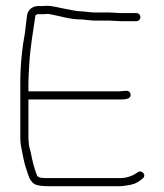

<svg xmlns="http://www.w3.org/2000/svg" viewBox="-20 -649 566 662"><path d="M450 -604H396C384.7 -604 367.9 -606 356 -606H306C291 -606 269.4 -610 259 -610C242.3 -610 223.2 -615.6 207.5 -618C187.7 -621.1 163 -629 141 -629C135 -628.3 129.7 -628 125 -628H110C92.5 -628 77.7 -614.9 74 -600L72 -586C70.3 -572.3 68.2 -552.4 66 -536C56.1 -483.3 50 -423.5 50 -362V-178C50 -161 51.1 -151.2 54 -137.5C59.3 -112.1 62.6 -88.2 71 -65L77 -47C81.5 -32.2 87.9 -21.4 99 -14C111.2 -8.6 126.9 -7 146 -7H394C403.7 -7 422.1 -10.7 431 -12C448.4 -15.5 459.2 -23.1 471 -33C487.1 -43.7 469.6 -65.6 455 -55C440.1 -44.4 420.2 -35 394 -35H146C130.7 -35 113.8 -34.4 108 -43C98.2 -67.5 91.2 -95.2 86 -124C82.8 -135.7 79 -146.4 79 -159C78.3 -163.7 78 -170 78 -178V-306H391C409.4 -306 433.3 -306.1 430 -324.5C426.8 -342.3 408.2 -334 391 -334H78V-362C78 -383.7 79.8 -406.6 81 -429C84.1 -484.7 94.5 -542.8 102 -595C102 -596.7 107.3 -600 110 -600H125C130.3 -600 136 -600.3 142 -601C146.7 -601 152 -600.3 158 -599C189.7 -592.7 222.7 -582 258 -582C269.6 -582 292.6 -578 306 -578H356C368.1 -578 385 -576 396 -576H450C457.9 -576 464 -582.1 464 -590C464 -597.9 457.9 -604 450 -604Z"/></svg>

Font: HoneyBee
Style: XLit
Weight: 200
Foundry: Cannot Into Space Fonts
Version: Version 0.89